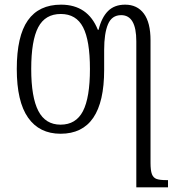

<svg xmlns="http://www.w3.org/2000/svg" viewBox="-20 -564 757 824"><path d="M565 -387Q565 -499 500 -499Q460 -499 443.5 -460Q427 -421 427 -350V-264Q427 10 240 10Q149 10 100.5 -59Q52 -128 52 -268Q52 -409 99.5 -476.5Q147 -544 242 -544Q357 -544 400 -436H403Q416 -489 443.5 -516.5Q471 -544 517 -544Q569 -544 597.5 -505.5Q626 -467 626 -391V135Q626 168 632 183.5Q638 199 652 204Q666 209 694 209H701V240H565ZM366 -268Q366 -390 336.5 -447Q307 -504 241 -504Q174 -504 144 -447Q114 -390 114 -268Q114 -147 144.5 -88Q175 -29 240 -29Q306 -29 336 -87Q366 -145 366 -268Z"/></svg>

Font: Noto Serif NarrowLight
Style: Regular
Weight: 300
Width: 4
Designer: Monotype Design Team
Foundry: Monotype Imaging Inc.
Version: Version 1.001